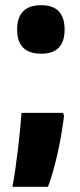

<svg xmlns="http://www.w3.org/2000/svg" viewBox="-20 -581 309 740"><path d="M139 -374Q229 -374 229 -467Q229 -561 139 -561Q46 -561 46 -467Q46 -374 139 -374ZM63 -146Q59 -89 49 -4.5Q39 80 28 139H165Q206 27 227 -135L223 -146Z"/></svg>

Font: Noto Sans Display Condensed Black
Style: Regular
Weight: 900
Width: 3
Designer: Monotype Design team
Foundry: Monotype Imaging Inc.
Version: 1.000